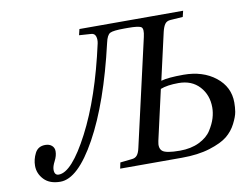

<svg xmlns="http://www.w3.org/2000/svg" viewBox="-76 -799 1185 919"><g transform="rotate(-10 516.0 -340.0)"><path d="M40 -84Q40 -115 55 -144.5Q70 -174 105 -174Q125 -174 137 -163.5Q149 -153 149 -136Q149 -114 136.5 -90Q124 -66 124 -50Q124 -23 145 -23Q208 -23 294.5 -189Q381 -355 437 -609Q441 -628 436 -643Q431 -658 415 -659L356 -663L363 -692H867L860 -663L800 -659Q782 -658 773 -646Q764 -634 758 -609L706 -380Q740 -390 815 -390Q909 -390 970.5 -341.5Q1032 -293 1032 -217Q1032 -194 1028.5 -172Q1025 -150 1008 -116.5Q991 -83 962 -59.5Q933 -36 875.5 -18Q818 0 739 0H439L445 -29L500 -35Q518 -36 527.5 -47.5Q537 -59 542 -83L660 -601Q669 -640 657 -648.5Q645 -657 593 -657H575Q521 -657 505.5 -649Q490 -641 482 -604Q417 -323 324.5 -155.5Q232 12 147 12Q95 12 67.5 -17Q40 -46 40 -84ZM642 -99Q634 -65 651 -50Q668 -35 736 -35Q790 -35 830 -54.5Q870 -74 889 -104Q908 -134 916 -160.5Q924 -187 924 -212Q924 -273 886.5 -314Q849 -355 785 -355Q730 -355 697 -342Z"/></g></svg>

Font: Lingua Franca
Style: Italic
Weight: 400
Italic angle: -13°
Version: Version 1.19